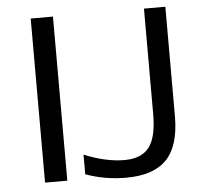

<svg xmlns="http://www.w3.org/2000/svg" viewBox="-53 -788 923 856"><g transform="rotate(-5 409.0 -360.0)"><path d="M115.2 2V-732.4H214.8V2ZM622.1 -732.4H717.8V-242.2Q717.8 -110.4 659.2 -49.3Q600.6 11.7 477.5 11.7Q382.8 11.7 296.9 -19.5V-107.4Q393.6 -67.4 477.5 -67.4Q552.7 -67.4 587.4 -111.8Q622.1 -156.2 622.1 -260.7Z"/></g></svg>

Font: Gen Shin Gothic Regular
Style: Regular
Weight: 400
Designer: [Source Han Sans]
Ryoko NISHIZUKA  (kana & ideographs); Paul D. Hunt (Latin, Greek & Cyrillic); Wenlong ZHANG  (bopomofo
Version: Version 1.002.20150607